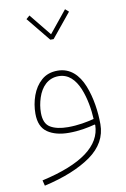

<svg xmlns="http://www.w3.org/2000/svg" viewBox="-97 -693 659 1007"><g transform="rotate(-10 232.5 -189.5)"><path d="M341.3 -619.6 322.8 -635.7 228 -519 133.3 -635.7 114.7 -619.6 219.2 -491.7H236.8ZM373.5 -10.3C371.6 100.6 264.2 180.2 50.8 228L58.1 257.3C163.6 233.4 247.1 199.2 308.6 155.8C370.1 111.8 400.9 56.6 400.9 -9.8C400.9 -74.7 390.6 -151.9 364.7 -216.3C338.9 -280.8 294.9 -325.2 228 -325.2C193.4 -325.2 165 -315.4 142.1 -295.4C119.1 -275.4 102.5 -249.5 91.3 -218.8C80.1 -187.5 74.7 -155.3 74.7 -122.6C74.7 -75.7 89.4 -42.5 118.2 -22.9C147 -3.4 184.6 6.3 231.4 6.3C285.6 6.3 332 -2.9 371.1 -13.2ZM370.6 -43C333 -33.2 285.6 -23.9 231.4 -23.9C191.9 -23.9 161.1 -30.8 138.2 -44.4C115.2 -58.1 104 -84 104 -122.6C104 -149.4 108.4 -175.8 117.2 -202.6C134.8 -255.9 170.9 -295.9 228 -295.9C280.8 -295.9 314.9 -259.3 336.9 -207C358.4 -154.8 368.2 -93.3 370.6 -43Z"/></g></svg>

Font: Estedad Thin
Style: Regular
Weight: 100
Designer: Amin Abedi
Version: Version 7.3